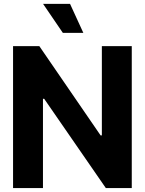

<svg xmlns="http://www.w3.org/2000/svg" viewBox="-20 -964 742 984"><path d="M502 -727.5H655.3V0H522.5L206.5 -457.5H200.2V0H46.9V-727.5H181.6L495.6 -270H502ZM200.7 -944.3H338.9L407.2 -795.4H302.2Z"/></svg>

Font: Inter Tight Stencil
Style: Bold
Weight: 700
Designer: Rasmus Andersson
Foundry: rsms
Version: Version 3.004;Glyphs 3.1.2 (3151)